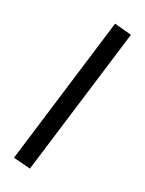

<svg xmlns="http://www.w3.org/2000/svg" viewBox="-112 -779 653 866"><g transform="rotate(15 214.5 -345.5)"><path d="M32 -9 316 -711 398 -681 114 20Z"/></g></svg>

Font: sheba-seeBold
Style: Regular
Weight: 600
Designer: Mohamed Galeb, the designers
Foundry: Kief Type Foundry
Version: Version 2.010; ttfautohint (v1.5.33-1714) -l 8 -r 50 -G 200 